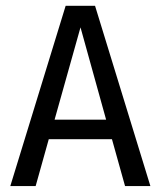

<svg xmlns="http://www.w3.org/2000/svg" viewBox="-20 -624 540 644"><path d="M250 -532.2 163.1 -222.7H335.9ZM200.2 -604.5H298.8L484.4 0H399.4L355.5 -157.2H143.6L99.6 0H14.6Z"/></svg>

Font: BabelStone Shapes
Style: Regular
Weight: 400
Designer: Andrew West
Foundry: BabelStone
Version: Version 15.0.0 September 13, 2022